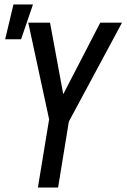

<svg xmlns="http://www.w3.org/2000/svg" viewBox="-20 -836 564 856"><path d="M149 0 199 -304 106 -735H203L262 -416L427 -735H524L287 -294L239 0ZM3 -661 40 -816H127L74 -661Z"/></svg>

Font: Iosevka Medium
Style: Italic
Weight: 500
Italic angle: -9°
Monospace: yes
Designer: Belleve Invis
Foundry: Belleve Invis
Version: Version 32.5.0; ttfautohint (v1.8.4)